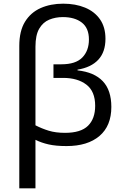

<svg xmlns="http://www.w3.org/2000/svg" viewBox="-20 -785 671 1045"><path d="M324 -765Q391 -765 443 -743.5Q495 -722 524.5 -679.5Q554 -637 554 -574Q554 -502 515 -460Q476 -418 402 -406V-402Q493 -392 539.5 -343Q586 -294 586 -203Q586 -100 521.5 -45Q457 10 342 10Q284 10 244.5 1Q205 -8 173 -24V240H85V-535Q85 -616 116 -666.5Q147 -717 201 -741Q255 -765 324 -765ZM322 -692Q282 -692 248 -678Q214 -664 193.5 -629Q173 -594 173 -531V-103Q208 -85 245.5 -73.5Q283 -62 334 -62Q420 -62 459 -100.5Q498 -139 498 -209Q498 -288 450 -324.5Q402 -361 324 -361H271V-435H314Q392 -435 428 -472Q464 -509 464 -570Q464 -632 425.5 -662Q387 -692 322 -692Z"/></svg>

Font: Noto IKEA Arabic
Style: Regular
Weight: 400
Designer: Monotype Design Team
Foundry: Monotype Imaging Inc.
Version: Version 1.200